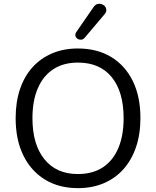

<svg xmlns="http://www.w3.org/2000/svg" viewBox="-20 -965 807 994"><path d="M383 9Q285 9 212.5 -35.5Q140 -80 100.5 -161Q61 -242 61 -353Q61 -437 83.5 -503.5Q106 -570 148 -616.5Q190 -663 249.5 -688.5Q309 -714 383 -714Q483 -714 555.5 -670Q628 -626 667.5 -545.5Q707 -465 707 -354Q707 -270 684 -203Q661 -136 619 -89Q577 -42 517.5 -16.5Q458 9 383 9ZM383 -64Q459 -64 511.5 -98Q564 -132 592 -197Q620 -262 620 -353Q620 -490 558.5 -565.5Q497 -641 383 -641Q309 -641 256.5 -607Q204 -573 176 -508.5Q148 -444 148 -353Q148 -217 210 -140.5Q272 -64 383 -64ZM418 -769Q410 -760 399.5 -759.5Q389 -759 381 -764.5Q373 -770 370.5 -779Q368 -788 375 -799L464 -928Q473 -941 484 -944Q495 -947 506 -943.5Q517 -940 523.5 -932Q530 -924 530.5 -913.5Q531 -903 522 -892Z"/></svg>

Font: Nunito ExtraLight
Style: Regular
Weight: 400
Version: Version 3.602